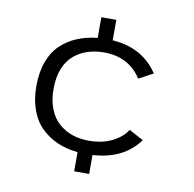

<svg xmlns="http://www.w3.org/2000/svg" viewBox="-79 -779 867 859"><g transform="rotate(10 355.0 -350.0)"><path d="M313 0V-87Q263 -92 222 -109.5Q181 -127 148.5 -157.8Q116 -188.5 98 -236.8Q80 -285 80 -347Q80 -409.5 98 -458Q116 -506.5 148.5 -536.8Q181 -567 222 -584Q263 -601 313 -606V-700H381V-607Q518 -598 588 -493L523 -458Q465.5 -547 353 -547Q312 -547 277.5 -535.5Q243 -524 215.8 -500.8Q188.5 -477.5 173.2 -438.2Q158 -399 158 -347Q158 -296 173.5 -256.8Q189 -217.5 216 -193.8Q243 -170 277.5 -158Q312 -146 353 -146Q414 -146 459.2 -168.8Q504.5 -191.5 525.5 -225.5L591 -190.5Q522 -94.5 381 -86V0Z"/></g></svg>

Font: League Mono Light
Style: Regular
Weight: 300
Width: 6
Designer: Tyler Finck
Foundry: The League of Moveable Type / Tyler Finck
Version: Version 2.210